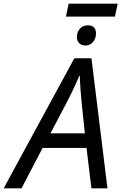

<svg xmlns="http://www.w3.org/2000/svg" viewBox="-77 -1034 666 1054"><path d="M-57 0H41L157 -222H398L425 0H513L425 -714H331ZM277 -448C308 -507 337 -566 358 -617H361C362 -570 368 -503 373 -452L389 -302H200ZM285 -943H554L569 -1014H300ZM345 -831C345 -800 366 -784 393 -784C421 -784 450 -809 450 -850C450 -880 435 -895 404 -895C367 -895 345 -864 345 -831Z"/></svg>

Font: BC Sans
Style: Italic
Weight: 400
Italic angle: -12°
Designer: Monotype Design Team
Designer: Province of B.C.
Foundry: Monotype Imaging Inc.
Version: Version 2.000;GOOG;noto-source:20170915:90ef993387c0